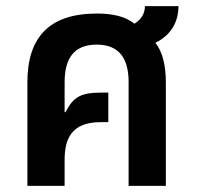

<svg xmlns="http://www.w3.org/2000/svg" viewBox="-20 -604 639 624"><path d="M69 0H190V-84C190 -151 211 -207 307 -207H332V-303H307C247 -303 218 -291 193 -239L190 -240V-337C190 -416 222 -459 294 -459C366 -459 398 -416 398 -337V0H519V-335C519 -390 509 -435 485 -465C535 -489 560 -532 560 -584H451C451 -559 438 -540 417 -527C387 -551 345 -560 295 -560C138 -560 69 -481 69 -336Z"/></svg>

Font: Noto Sans Thai SemCond SemBd
Style: Regular
Weight: 600
Width: 4
Designer: Monotype Design Team
Foundry: Monotype Imaging Inc.
Version: Version 2.002